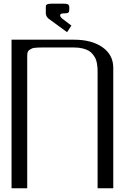

<svg xmlns="http://www.w3.org/2000/svg" viewBox="-20 -1003 686 1023"><path d="M224.1 -962.9Q224.1 -971.2 225.3 -974.6Q226.6 -978 233.4 -980.7Q240.2 -983.4 255.4 -983.4H317.9Q329.1 -983.4 335.9 -981.9Q342.8 -980.5 345.5 -976.8Q348.1 -973.1 348.6 -970.7Q349.1 -968.3 349.1 -962.9V-952.1Q349.1 -939.9 344 -935.8Q338.9 -931.6 317.9 -931.6Q300.3 -931.6 300.3 -920.9Q300.3 -914.6 308.6 -906.2L360.4 -866.7L337.4 -831.5L237.8 -904.3Q225.1 -915.5 224.1 -931.6ZM41.5 -791.5H375Q468.8 -791.5 526.1 -751.2Q583.5 -710.9 583.5 -641.6V0H500V-618.7Q500 -631.8 499.5 -641.6Q499 -651.4 496.3 -666Q493.7 -680.7 488.8 -691.2Q483.9 -701.7 474.6 -713.4Q465.3 -725.1 452.6 -732.7Q439.9 -740.2 419.9 -745.1Q399.9 -750 375 -750H208.5Q194.3 -750 187.3 -749.8Q180.2 -749.5 168.5 -748.5Q156.7 -747.6 150.6 -744.9Q144.5 -742.2 137.7 -737.8Q130.9 -733.4 127.9 -726.1Q125 -718.8 125 -708.5V0H41.5Z"/></svg>

Font: Gputeks
Style: Regular
Weight: 500
Version: Version 0.9